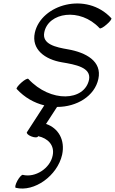

<svg xmlns="http://www.w3.org/2000/svg" viewBox="-20 -586 657 1097"><path d="M75 -78C121 -28 176 2 233 16L134 169C130 175 140 186 158 193C175 200 192 201 196 195L198 192C254 204 293 244 281 302C267 376 181 431 110 413C104 412 90 427 79 447C68 468 64 485 70 487C176 513 308 418 335 298C353 214 314 146 243 122L306 25C419 25 521 -37 542 -135C564 -236 471 -286 369 -304C299 -316 219 -333 233 -401C255 -515 437 -545 549 -425C553 -420 571 -430 589 -446C608 -462 620 -478 616 -482C474 -636 215 -561 179 -399C158 -303 238 -246 334 -230C411 -217 501 -201 489 -132C464 -7 269 2 142 -135C138 -140 120 -130 102 -114C84 -98 72 -82 75 -78Z"/></svg>

Font: Nupuram Light Oblique
Style: Regular
Weight: 300
Designer: Santhosh Thottingal (santhosh.thottingal@gmail.com)
Foundry: SMC
Version: Version 1.000